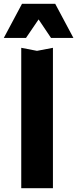

<svg xmlns="http://www.w3.org/2000/svg" viewBox="-49 -827 407 1012"><path d="M67 -807H242L338 -627H220L134 -755H175L88 -627H-29ZM63 -575 146 -559 230 -575V165H63Z"/></svg>

Font: Unbounded Medium
Style: Regular
Weight: 500
Designer: Luke Prowse, Jean-Baptiste Morizot, Fátima Lázaro, Florian Runge
Foundry: NaN
Version: Version 1.700